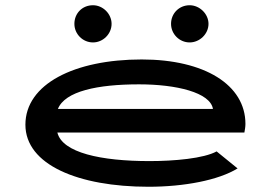

<svg xmlns="http://www.w3.org/2000/svg" viewBox="-20 -703 1040 733"><path d="M335 -541C373 -541 406 -573 406 -612C406 -650 373 -683 335 -683C294 -683 264 -652 264 -612C264 -573 296 -541 335 -541ZM704 -541C742 -541 776 -573 776 -612C776 -650 742 -683 704 -683C664 -683 633 -652 633 -612C633 -573 665 -541 704 -541ZM547 10C683 10 814 -15 887 -60L807 -125C758 -98 645 -88 551 -88C365 -88 218 -120 199 -197H913C915 -208 917 -219 917 -230C917 -379 761 -476 521 -476C264 -476 77 -382 77 -227C77 -74 279 10 547 10ZM201 -287C228 -355 353 -381 511 -381C653 -381 783 -350 793 -287Z"/></svg>

Font: Inconsolata UltraExpanded
Style: Bold
Weight: 700
Width: 9
Monospace: yes
Designer: Raph Levien, Cyreal, Brenton Simpson
Foundry: Raph Levien, Cyreal, Google
Version: Version 3.100